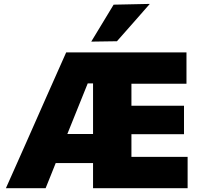

<svg xmlns="http://www.w3.org/2000/svg" viewBox="-20 -988 1049 1008"><path d="M11 0Q37 -58 65 -121.2Q93 -184.5 118.5 -241.5L227 -487Q254.5 -549 279 -604Q303.5 -659 327.5 -713H959V-548.5H670V-433H946V-283.5H670V-164.5H965V0H468.5V-132H272.5Q259 -98.5 245.8 -65.2Q232.5 -32 219.5 0ZM440.5 -550 333.5 -284.5H468.5V-550ZM459 -769.5Q488.5 -818 517.8 -866.5Q547 -915 576.5 -963.5L766.5 -967.5Q722 -916.5 678.5 -867.2Q635 -818 594 -771.5Z"/></svg>

Font: Commissioner ExtraBold
Style: Regular
Weight: 800
Designer: Kostas Bartsokas
Foundry: Kostas Bartsokas
Version: Version 1.000; ttfautohint (v1.8.3)